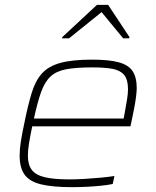

<svg xmlns="http://www.w3.org/2000/svg" viewBox="-20 -764 642 792"><path d="M277 8Q197 8 149.5 -3.5Q102 -15 81.5 -43.5Q61 -72 61 -122Q61 -148 66 -180.5Q71 -213 80 -254Q95 -329 110.5 -380Q126 -431 153 -461Q180 -491 229 -504.5Q278 -518 360 -518Q430 -518 470 -507Q510 -496 527 -470.5Q544 -445 544 -400Q544 -389 541.5 -367.5Q539 -346 533.5 -317.5Q528 -289 521 -256L518 -243H113Q105 -205 100 -175Q95 -145 95 -122Q95 -85 111 -63.5Q127 -42 164.5 -33Q202 -24 266 -24Q295 -24 328.5 -26Q362 -28 394.5 -31Q427 -34 452 -38L445 -5Q426 -1 397.5 2Q369 5 338 6.5Q307 8 277 8ZM120 -275H490L494 -296Q500 -330 504 -353.5Q508 -377 508 -396Q508 -436 492 -455Q476 -474 444 -480Q412 -486 361 -486Q295 -486 254 -478.5Q213 -471 189 -449Q165 -427 150 -385.5Q135 -344 120 -275ZM236 -606 237 -611 380 -744H426L514 -611L513 -606H488L399 -714L265 -606Z"/></svg>

Font: Saira SemiExpanded Thin
Style: Italic
Weight: 250
Width: 6
Italic angle: -12°
Designer: Hector Gatti with collaboration of the Omnibus-Type team
Foundry: Omnibus-Type
Version: Version 1.101